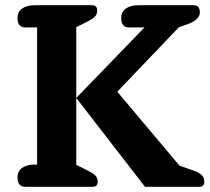

<svg xmlns="http://www.w3.org/2000/svg" viewBox="-20 -715 802 735"><path d="M47 -35Q47 -60 65 -72.5Q83 -85 113 -85H122V-610H76Q62 -610 54.5 -619Q47 -628 47 -645Q47 -670 65 -682.5Q83 -695 113 -695H333Q342 -695 347 -690Q352 -685 352 -675Q352 -660 343 -651Q334 -642 310 -630L272 -611V-84L310 -65Q335 -53 344.5 -43.5Q354 -34 354 -20Q354 0 335 0H76Q62 0 54.5 -9Q47 -18 47 -35ZM272 -340 533 -610H473Q459 -610 451.5 -619Q444 -628 444 -645Q444 -670 462 -682.5Q480 -695 510 -695H722Q745 -695 745 -667Q745 -639 697 -622L665 -611L429 -364L667 -81L715 -64Q740 -56 751 -46Q762 -36 762 -21Q762 -11 758 -5.5Q754 0 743 0H535Z"/></svg>

Font: Maitree
Style: Bold
Weight: 700
Designer: CadsonDemak Team
Foundry: CadsonDemak
Version: Version 1.002